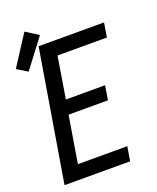

<svg xmlns="http://www.w3.org/2000/svg" viewBox="-170 -923 826 1012"><g transform="rotate(-20 242.5 -416.5)"><path d="M14 0 136 -735H503L490 -655H213L175 -422H395L382 -342H161L118 -80H395L382 0ZM41 -627 -18 -663 92 -833 163 -788Z"/></g></svg>

Font: Iosevka SS04 Medium Oblique
Style: Regular
Weight: 500
Italic angle: -9°
Monospace: yes
Designer: Belleve Invis
Foundry: Belleve Invis
Version: Version 19.0.0; ttfautohint (v1.8.4)